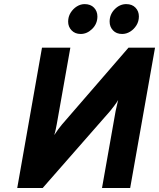

<svg xmlns="http://www.w3.org/2000/svg" viewBox="-20 -938 794 958"><path d="M66 0 189.5 -700H331L263 -317Q261.5 -309 258 -292.2Q254.5 -275.5 250.5 -264Q258 -276 270.5 -292.8Q283 -309.5 289 -316.5L621 -700H753.5L629.5 0H489L557 -384.5Q560 -397.5 563 -411Q566 -424.5 569.5 -439Q562.5 -426.5 549.5 -409.5Q536.5 -392.5 530 -384.5L193 0ZM589.5 -768.5Q560.5 -768.5 543.8 -786.5Q527 -804.5 527 -830Q527 -866 552.2 -891.8Q577.5 -917.5 610 -917.5Q639 -917.5 656 -899.8Q673 -882 673 -856Q673 -831.5 660.8 -811.8Q648.5 -792 629.5 -780.2Q610.5 -768.5 589.5 -768.5ZM382.5 -768.5Q354.5 -768.5 337.2 -786.5Q320 -804.5 320 -830Q320 -854.5 332.2 -874.2Q344.5 -894 363.2 -905.8Q382 -917.5 402 -917.5Q432 -917.5 449 -899.8Q466 -882 466 -856Q466 -819.5 440.2 -794Q414.5 -768.5 382.5 -768.5Z"/></svg>

Font: Overpass ExtraBold
Style: Italic
Weight: 800
Italic angle: -10°
Designer: Delve Withrington, Dave Bailey, Thomas Jockin
Foundry: Delve Fonts LLC
Version: Version 4.000